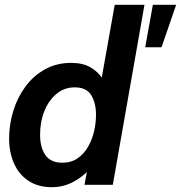

<svg xmlns="http://www.w3.org/2000/svg" viewBox="-20 -770 754 800"><path d="M197 10Q138 10 98 -17Q58 -44 38 -90Q18 -136 18 -192Q18 -252 35.5 -308.5Q53 -365 86.5 -410Q120 -455 168 -481.5Q216 -508 277 -508Q324 -508 356 -490Q388 -472 407.5 -442Q427 -412 436 -378L395 -396L458 -750H582L450 0H332L342 -53Q310 -23 274 -6.5Q238 10 197 10ZM240 -92Q277 -92 303.5 -110.5Q330 -129 347 -158.5Q364 -188 372 -223Q380 -258 380 -292Q380 -340 360.5 -373Q341 -406 291 -406Q248 -406 215.5 -379Q183 -352 165 -307.5Q147 -263 147 -209Q147 -156 169 -124Q191 -92 240 -92ZM585 -573 617 -750H714L653 -573Z"/></svg>

Font: Cabin VF Beta
Style: Italic
Weight: 400
Italic angle: -7°
Designer: Pablo Impallari
Foundry: Pablo Impallari. http://www.impallari.com Igino Marini. http://www.ikern.com
Version: Version 2.300